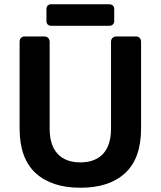

<svg xmlns="http://www.w3.org/2000/svg" viewBox="-20 -871 754 901"><path d="M358 10Q222 10 147 -59Q72 -128 72 -268V-675Q72 -686 78.5 -693Q85 -700 96 -700H188Q199 -700 206 -693Q213 -686 213 -675V-268Q213 -189 250.5 -149Q288 -109 357 -109Q426 -109 463.5 -149Q501 -189 501 -268V-675Q501 -686 508 -693Q515 -700 526 -700H618Q629 -700 635.5 -693Q642 -686 642 -675V-268Q642 -128 567.5 -59Q493 10 358 10ZM220 -750Q210 -750 204 -756Q198 -762 198 -772V-829Q198 -839 204 -845Q210 -851 220 -851H493Q503 -851 509.5 -845Q516 -839 516 -829V-772Q516 -762 509.5 -756Q503 -750 493 -750Z"/></svg>

Font: Rubik AZ
Style: Regular
Weight: 500
Designer: Hubert and Fischer
Foundry: Hubert & Fischer
Version: Version 2.000